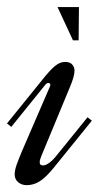

<svg xmlns="http://www.w3.org/2000/svg" viewBox="-77 -527 312 547"><path d="M64.9 -279.8Q66.4 -283.2 66.4 -285.2Q66.4 -288.1 64.7 -289.3Q63 -290.5 60.5 -290.5Q55.7 -290.5 51.8 -285.2L-44.9 -165.5L-57.1 -175.3L52.7 -311Q65.4 -326.7 79.3 -338.6Q93.3 -350.6 108.4 -350.6Q122.6 -350.6 128.9 -343Q135.3 -335.4 135.3 -326.2Q135.3 -316.9 131.8 -305.2Q128.4 -293.5 123 -280.8L41 -83Q39.1 -78.1 37.6 -73.5Q36.1 -68.8 36.1 -65.4Q36.1 -59.6 38.8 -57.6Q41.5 -55.7 45.9 -55.7Q52.7 -55.7 62.5 -62.5Q72.3 -69.3 83 -82.5L172.4 -192.9L184.6 -183.1L76.7 -49.8Q64.9 -35.2 54.7 -25.4Q44.4 -15.6 35.4 -10Q26.4 -4.4 17.3 -2Q8.3 0.5 -1 0.5Q-15.6 0.5 -25.4 -8.1Q-35.2 -16.6 -35.2 -29.8Q-35.2 -42 -29.3 -58.6Q-23.4 -75.2 -13.2 -99.1L64.9 -279.8ZM130.9 -412.1 86.9 -506.8H147.9L147 -412.1Z"/></svg>

Font: Dynalight
Style: Regular
Weight: 400
Version: Version 1.000